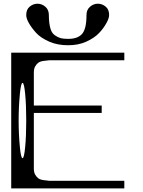

<svg xmlns="http://www.w3.org/2000/svg" viewBox="-20 -1041 790 1061"><path d="M89.8 -521.5Q83 -449.2 83 -375Q83 -300.8 89.8 -228.5Q95.7 -167 104.5 -167Q113.3 -167 119.1 -228.5Q125 -290 125 -375Q125 -460 119.1 -521.5Q113.3 -583 104.5 -583Q95.7 -583 89.8 -521.5ZM667 -750V-708H292H252Q246.1 -708 218.8 -704.1Q200.2 -701.2 190.4 -693.4Q180.7 -685.5 173.8 -672.9Q167 -660.2 167 -639.6V-458H542V-417H167V-110.4Q167 -89.8 173.8 -77.1Q180.7 -64.5 190.4 -56.6Q200.2 -48.8 218.8 -45.9Q246.1 -42 252 -42H292H667V0H42V-750H167ZM583 -958Q583 -940.4 568.4 -914.1Q551.8 -883.8 528.3 -859.4Q502 -831.1 456.1 -810.5Q413.1 -791 356.4 -791Q297.9 -791 252.9 -810.5Q204.1 -832 178.7 -860.4Q153.3 -888.7 138.7 -915Q125 -939.5 125 -958Q125 -988.3 143.6 -1003.9Q163.1 -1020.5 187.5 -1020.5Q210.9 -1020.5 230.5 -1003.9Q250 -987.3 250 -958Q250 -916 257.8 -886.7Q264.6 -859.4 282.2 -846.7Q298.8 -835 315.4 -830.1Q330.1 -826.2 357.4 -826.2Q408.2 -826.2 432.6 -852.5Q458 -879.9 458 -958Q458 -987.3 477.5 -1003.9Q497.1 -1020.5 520.5 -1020.5Q544.9 -1020.5 564.5 -1003.9Q583 -988.3 583 -958Z"/></svg>

Font: okolaksMetalik
Style: bold
Weight: 700
Width: 7
Version: Version 0.6